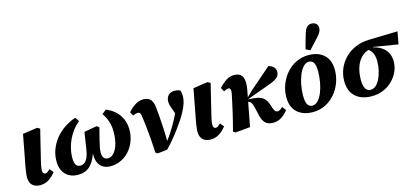

<svg xmlns="http://www.w3.org/2000/svg" viewBox="-65 -1291 3898 1805"><g transform="rotate(-15 1884.0 -389.0)"><path d="M151 15Q103 15 75.5 -11Q48 -37 48 -90Q48 -102 50 -118.5Q52 -135 55.5 -157.5Q59 -180 64 -209Q69 -238 77 -275L118 -493L260 -514L287 -499L255 -369Q243 -318 233.5 -280Q224 -242 217.5 -215Q211 -188 207 -169.5Q203 -151 201.5 -138Q200 -125 200 -115Q200 -97 206.5 -88Q213 -79 226 -79Q238 -79 249 -87.5Q260 -96 273 -108L303 -72Q271 -31 234 -8Q197 15 151 15Z M521 13Q470 13 433 -8Q396 -29 375.5 -68Q355 -107 355 -162Q355 -222 375.5 -276.5Q396 -331 433 -377Q470 -423 520.5 -457.5Q571 -492 631 -512L658 -473Q610 -434 576 -381Q542 -328 524.5 -269.5Q507 -211 507 -154Q507 -109 520.5 -87Q534 -65 563 -65Q587 -65 605.5 -80Q624 -95 637 -125.5Q650 -156 656 -201L681 -362L804 -384L828 -369L798 -250Q789 -214 783.5 -185.5Q778 -157 778 -132Q778 -110 784 -95Q790 -80 802 -72Q814 -64 832 -64Q851 -64 868.5 -75Q886 -86 900 -106Q914 -126 924.5 -154Q935 -182 940.5 -217Q946 -252 946 -292Q946 -349 931 -394Q916 -439 888 -478L928 -512Q979 -492 1016 -458.5Q1053 -425 1074 -378Q1095 -331 1095 -272Q1095 -225 1082 -182.5Q1069 -140 1046 -104Q1023 -68 991 -42Q959 -16 920 -1Q881 14 838 14Q792 14 762 -5Q732 -24 717.5 -58.5Q703 -93 705 -139L703 -140Q678 -67 634.5 -27Q591 13 521 13Z M1275 0Q1272 -67 1266.5 -132Q1261 -197 1255 -256.5Q1249 -316 1241 -365Q1240 -380 1235.5 -389Q1231 -398 1224.5 -401.5Q1218 -405 1209 -405Q1199 -405 1187 -401.5Q1175 -398 1163 -391L1143 -429Q1182 -472 1218 -493Q1254 -514 1292 -514Q1322 -514 1342.5 -503.5Q1363 -493 1375 -470Q1387 -447 1391 -409Q1396 -360 1400 -306Q1404 -252 1407 -195Q1410 -138 1410 -79L1409 -77Q1434 -109 1454.5 -140.5Q1475 -172 1493.5 -203.5Q1512 -235 1529 -267.5Q1546 -300 1561 -334Q1568 -348 1573 -362Q1578 -376 1582 -388L1562 -274L1538 -343Q1530 -364 1522.5 -386Q1515 -408 1515 -431Q1515 -472 1538.5 -494Q1562 -516 1597 -516Q1617 -516 1631 -512Q1645 -508 1653 -503Q1657 -494 1659 -480.5Q1661 -467 1662 -450Q1662 -417 1650.5 -380Q1639 -343 1615 -299Q1600 -270 1575.5 -233Q1551 -196 1520.5 -155Q1490 -114 1456.5 -74Q1423 -34 1389 1L1295 12Z M1810 15Q1762 15 1734.5 -11Q1707 -37 1707 -90Q1707 -102 1709 -118.5Q1711 -135 1714.5 -157.5Q1718 -180 1723 -209Q1728 -238 1736 -275L1777 -493L1919 -514L1946 -499L1914 -369Q1902 -318 1892.5 -280Q1883 -242 1876.5 -215Q1870 -188 1866 -169.5Q1862 -151 1860.5 -138Q1859 -125 1859 -115Q1859 -97 1865.5 -88Q1872 -79 1885 -79Q1897 -79 1908 -87.5Q1919 -96 1932 -108L1962 -72Q1930 -31 1893 -8Q1856 15 1810 15Z M2030 -2Q2045 -57 2055.5 -100Q2066 -143 2074.5 -180.5Q2083 -218 2091 -254.5Q2099 -291 2108 -333Q2113 -355 2114 -371Q2115 -387 2110 -396.5Q2105 -406 2092 -406Q2081 -406 2070.5 -401.5Q2060 -397 2047 -390L2027 -428Q2066 -470 2101 -492Q2136 -514 2176 -514Q2216 -514 2238 -496Q2260 -478 2266 -442Q2272 -406 2262 -349L2196 -2L2053 11ZM2418 15Q2372 15 2345.5 -8Q2319 -31 2305 -89L2287 -169Q2278 -205 2268 -218.5Q2258 -232 2240 -236L2222 -239V-272H2242L2306 -334L2510 -511Q2538 -506 2558 -487.5Q2578 -469 2578 -440Q2578 -405 2552.5 -383Q2527 -361 2469 -341L2242 -258L2248 -259L2301 -255Q2339 -252 2364.5 -241Q2390 -230 2406.5 -210.5Q2423 -191 2433 -161L2447 -119Q2456 -94 2465 -86Q2474 -78 2487 -78Q2498 -78 2510.5 -86Q2523 -94 2536 -107L2565 -70Q2538 -33 2501 -9Q2464 15 2418 15Z M2805 15Q2745 15 2698 -7Q2651 -29 2624.5 -73Q2598 -117 2598 -183Q2598 -247 2620.5 -306.5Q2643 -366 2683.5 -413Q2724 -460 2779.5 -487Q2835 -514 2901 -514Q2962 -514 3008 -492Q3054 -470 3080 -426Q3106 -382 3106 -316Q3106 -252 3084 -192.5Q3062 -133 3021.5 -86Q2981 -39 2926 -12Q2871 15 2805 15ZM2816 -45Q2846 -45 2870.5 -71Q2895 -97 2913 -140.5Q2931 -184 2940.5 -237Q2950 -290 2950 -343Q2950 -405 2934 -429Q2918 -453 2889 -453Q2859 -453 2834.5 -427Q2810 -401 2792 -358Q2774 -315 2764 -262.5Q2754 -210 2754 -158Q2754 -94 2771 -69.5Q2788 -45 2816 -45ZM2889 -573Q2899 -610 2909 -646Q2919 -682 2930 -717Q2938 -745 2949 -762Q2960 -779 2973.5 -786Q2987 -793 3004 -793Q3031 -793 3048.5 -777.5Q3066 -762 3066 -736Q3066 -714 3055.5 -695.5Q3045 -677 3025 -655Q3001 -628 2978 -603.5Q2955 -579 2931 -553Z M3378 14Q3314 14 3265.5 -9Q3217 -32 3190 -77Q3163 -122 3163 -190Q3163 -252 3186 -308Q3209 -364 3252 -408Q3295 -452 3355.5 -478Q3416 -504 3489 -506L3768 -513L3746 -392L3513 -430L3486 -419Q3451 -415 3424 -399.5Q3397 -384 3377 -360Q3357 -336 3343.5 -304.5Q3330 -273 3323.5 -236.5Q3317 -200 3317 -160Q3317 -103 3334.5 -75Q3352 -47 3384 -47Q3411 -47 3434.5 -67.5Q3458 -88 3475 -123.5Q3492 -159 3502 -203Q3512 -247 3512 -293Q3512 -327 3504 -352Q3496 -377 3482.5 -394Q3469 -411 3452 -420L3493 -430Q3549 -419 3586.5 -394Q3624 -369 3642.5 -333Q3661 -297 3661 -250Q3661 -199 3640 -152Q3619 -105 3581.5 -67.5Q3544 -30 3492 -8Q3440 14 3378 14Z"/></g></svg>

Font: Source Serif 4
Style: Bold Italic
Weight: 700
Italic angle: -12°
Designer: Frank Grießhammer
Foundry: Adobe Systems Incorporated
Version: Version 4.004;hotconv 1.0.116;makeotfexe 2.5.65601